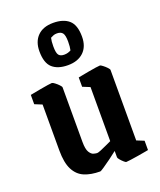

<svg xmlns="http://www.w3.org/2000/svg" viewBox="-137 -815 759 911"><g transform="rotate(-20 242.0 -359.5)"><path d="M211 10Q164 10 131 -4Q98 -18 80 -53Q62 -88 62 -150V-382L25 -397V-444Q25 -444 41 -447Q57 -450 78 -454Q99 -458 116.5 -460.5Q134 -463 138 -463Q142 -463 152 -455.5Q162 -448 170.5 -439Q179 -430 179 -426V-151Q179 -114 188.5 -98.5Q198 -83 209.5 -80Q221 -77 227 -77Q232 -77 245.5 -82.5Q259 -88 275 -95.5Q291 -103 304 -109V-382L267 -397V-444Q267 -444 282.5 -447Q298 -450 319.5 -454Q341 -458 358.5 -460.5Q376 -463 381 -463Q384 -463 394 -455.5Q404 -448 412.5 -439Q421 -430 421 -426V-70L458 -55V-8Q458 -8 442 -5Q426 -2 404.5 1.5Q383 5 365 7.5Q347 10 342 10Q339 10 330.5 2.5Q322 -5 315 -13.5Q308 -22 308 -26V-58Q292 -45 270 -29Q248 -13 231 -1.5Q214 10 211 10ZM240 -516Q189 -516 161.5 -540.5Q134 -565 134 -624Q134 -673 162 -701Q190 -729 241 -729Q292 -729 320 -704.5Q348 -680 348 -621Q348 -571 319 -543.5Q290 -516 240 -516ZM240 -569Q250 -569 258.5 -571.5Q267 -574 274 -578Q278 -595 278 -621Q278 -654 269 -665Q260 -676 241 -676Q230 -676 223 -673Q216 -670 208 -666Q204 -650 204 -624Q204 -590 212.5 -579.5Q221 -569 240 -569Z"/></g></svg>

Font: Grenze Gotisch SemiBold
Style: Regular
Weight: 600
Designer: Renata Polastri
Foundry: Omnibus-Type
Version: Version 1.001